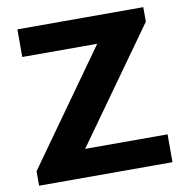

<svg xmlns="http://www.w3.org/2000/svg" viewBox="-78 -761 809 835"><g transform="rotate(-10 326.5 -343.0)"><path d="M28 0V-64L384 -564H53V-686H609V-622L253 -123H617V0Z"/></g></svg>

Font: Archivo SemiBold
Style: Bold
Weight: 700
Version: Version 2.001